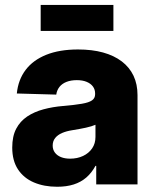

<svg xmlns="http://www.w3.org/2000/svg" viewBox="-20 -728 612 758"><path d="M205.6 9.3Q153.8 9.3 113.8 -7.8Q73.7 -24.9 51 -59.3Q28.3 -93.8 28.3 -145.5Q28.3 -189.9 43.9 -219.7Q59.6 -249.5 87.4 -268.1Q115.2 -286.6 151.6 -296.4Q188 -306.2 229 -309.6Q275.4 -313.5 303.2 -318.4Q331.1 -323.2 343.3 -331.8Q355.5 -340.3 355.5 -356V-358.9Q355.5 -375 346.7 -386.7Q337.9 -398.4 321.8 -405Q305.7 -411.6 283.2 -411.6Q260.3 -411.6 242.7 -404.8Q225.1 -397.9 214.8 -385Q204.6 -372.1 202.1 -354.5L46.4 -358.9Q51.8 -413.1 81.1 -451.9Q110.4 -490.7 162.6 -511.7Q214.8 -532.7 288.1 -532.7Q343.3 -532.7 386.7 -520.8Q430.2 -508.8 460.7 -485.6Q491.2 -462.4 507.1 -429Q522.9 -395.5 522.9 -352.5V0H359.9V-73.2H356.9Q341.8 -45.4 320.6 -27.1Q299.3 -8.8 271 0.2Q242.7 9.3 205.6 9.3ZM256.8 -101.6Q285.2 -101.6 307.9 -112.3Q330.6 -123 343.8 -142.3Q356.9 -161.6 356.9 -187.5V-235.4Q350.1 -232.4 340.6 -229.5Q331.1 -226.6 319.1 -223.9Q307.1 -221.2 293.5 -218.8Q279.8 -216.3 265.1 -213.9Q242.2 -210.4 224.9 -202.9Q207.5 -195.3 197.8 -183.1Q188 -170.9 188 -153.3Q188 -137.2 196.8 -125.5Q205.6 -113.8 220.9 -107.7Q236.3 -101.6 256.8 -101.6ZM427.7 -708.5V-606H140.6V-708.5Z"/></svg>

Font: Inter 28pt ExtraBold
Style: Regular
Weight: 800
Designer: Rasmus Andersson
Foundry: rsms
Version: Version 4.001;git-66647c0bb